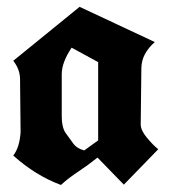

<svg xmlns="http://www.w3.org/2000/svg" viewBox="-20 -545 490 551"><path d="M18.1 -370.6 208.5 -525.4 424.3 -424.3Q386.2 -391.1 385.7 -349.6L383.8 -188Q383.8 -171.4 401.1 -150.4Q418.5 -129.4 434.1 -116.7L335.4 -15.1L259.8 -92.8Q232.4 -70.8 204.6 -52.5Q176.8 -34.2 154.8 -14.2Q81.5 -41.5 18.1 -98.6Q36.1 -121.6 39.1 -165.5L37.6 -313Q37.6 -314.9 37.6 -316.9Q37.6 -345.7 18.1 -370.6ZM185.5 -408.2Q157.2 -365.7 157.2 -332.5V-212.9Q157.2 -176.3 170.4 -160.6Q181.6 -144.5 191.2 -131.8Q200.7 -119.1 221.7 -113.3L261.7 -142.1V-366.7Z"/></svg>

Font: UnifrakturCook
Style: Bold
Weight: 700
Designer: j. 'mach' wust
Version: Version 2011-09-01